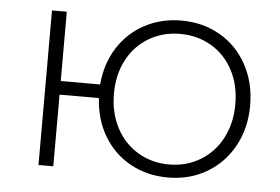

<svg xmlns="http://www.w3.org/2000/svg" viewBox="-43 -584 942 646"><g transform="rotate(5 428.0 -261.0)"><path d="M676 -492.5C637.3 -514.8 593.7 -526 545 -526C499.7 -526 458.3 -516 421 -496C383.7 -476 353.7 -448 331 -412C308.3 -376 295 -334.7 291 -288H158V-522H108V0H158V-242H291C293.7 -194 306.2 -151.3 328.5 -114C350.8 -76.7 380.8 -47.7 418.5 -27C456.2 -6.3 498.3 4 545 4C593.7 4 637.3 -7.3 676 -30C714.7 -52.7 745 -84.2 767 -124.5C789 -164.8 800 -210.3 800 -261C800 -312.3 789 -358.2 767 -398.5C745 -438.8 714.7 -470.2 676 -492.5ZM650 -68C618.7 -49.3 583.7 -40 545 -40C506.3 -40 471.3 -49.3 440 -68C408.7 -86.7 384.2 -112.8 366.5 -146.5C348.8 -180.2 340 -218.3 340 -261C340 -304.3 348.8 -342.7 366.5 -376C384.2 -409.3 408.7 -435.2 440 -453.5C471.3 -471.8 506.3 -481 545 -481C583.7 -481 618.7 -471.8 650 -453.5C681.3 -435.2 705.8 -409.3 723.5 -376C741.2 -342.7 750 -304.3 750 -261C750 -218.3 741.2 -180.2 723.5 -146.5C705.8 -112.8 681.3 -86.7 650 -68Z"/></g></svg>

Font: Montserrat Custom ExtraLight
Style: Regular
Weight: 300
Designer: Julieta Ulanovsky
Foundry: Julieta Ulanovsky
Version: Version 7.200